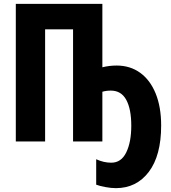

<svg xmlns="http://www.w3.org/2000/svg" viewBox="-20 -734 888 996"><path d="M511 -385Q547 -394 585 -394Q655 -394 707 -356.5Q759 -319 787.5 -249Q816 -179 816 -83Q816 73 752 157.5Q688 242 581 242Q557 242 527 236.5Q497 231 479 224V92Q518 110 557 110Q609 110 635 56.5Q661 3 661 -82Q661 -168 635 -216Q609 -264 555 -264Q531 -264 511 -258V0H359V-582H214V0H62V-714H511Z"/></svg>

Font: Noto Sans ExtraCondensed ExtraBold
Style: Regular
Weight: 800
Width: 2
Designer: Monotype Design Team
Foundry: Monotype Imaging Inc.
Version: Version 2.013; ttfautohint (v1.8.4.7-5d5b)